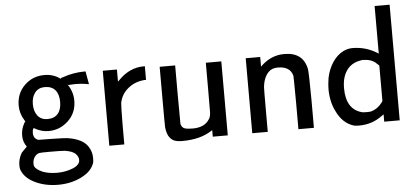

<svg xmlns="http://www.w3.org/2000/svg" viewBox="-56 -818 2506 1148"><g transform="rotate(-5 1196.5 -244.0)"><path d="M82 -38Q60 -67 60 -106Q60 -145 80 -180L86 -189L80 -199Q55 -240 55 -286Q55 -359 104 -407Q153 -455 224 -455Q281 -455 323 -421L322 -423L318 -427Q318 -428 333 -432Q398 -455 465 -455H471L478 -416L485 -377Q482 -377 479 -378Q444 -385 401 -385Q397 -385 390.5 -384.5Q384 -384 381 -384L362 -383L357 -387L358 -385Q389 -340 389 -287Q389 -214 338.5 -166.5Q288 -119 221 -119Q177 -119 138 -142Q133 -145 131 -143Q125 -134 125 -117Q125 -81 155 -72L227 -71Q311 -70 335 -66Q418 -52 449 -7Q471 26 471 62Q471 85 469 92Q453 143 390.5 174.5Q328 206 250 206Q170 206 108 175Q46 144 30 92Q28 84 28 68Q28 32 49 -4Q51 -7 82 -38ZM220 -383Q182 -383 161 -356.5Q140 -330 140 -287Q140 -244 161 -217.5Q182 -191 220 -191Q261 -191 282.5 -216Q304 -241 304 -287Q304 -333 282.5 -358Q261 -383 220 -383ZM250 134Q300 134 343.5 116.5Q387 99 387 69Q387 49 371 33Q354 14 306 7Q288 5 216 5Q161 5 153 7Q136 11 124.5 27.5Q113 44 113 66Q113 78 115 83Q125 104 166 121Q203 134 250 134Z M671 -389Q737 -455 820 -455H827V-373H817Q761 -369 719 -335Q677 -301 667 -248Q665 -239 664 -119V0H574V-450H659V-377Z M915 -268V-444H1008V-268L1009 -92Q1015 -71 1030.5 -65Q1046 -59 1080 -59Q1159 -59 1186 -116Q1191 -128 1191.5 -148Q1192 -168 1192 -291V-444H1285V0H1195V-39L1188 -35Q1120 10 1010 10Q978 10 960 1Q922 -18 916 -81Q915 -89 915 -268Z M1519 -392Q1574 -447 1642 -454Q1644 -454 1651 -454.5Q1658 -455 1662 -455H1665Q1776 -455 1797 -354Q1801 -331 1802 -164V0H1709V-157Q1708 -315 1707 -320Q1693 -378 1618 -378Q1583 -378 1563 -358Q1532 -327 1526 -268Q1525 -261 1525 -129V0H1432V-450H1519Z M2227 -408V-694H2317V0H2224V-44L2214 -37Q2152 10 2074 10Q2053 10 2044 8Q1975 -11 1938 -90Q1909 -148 1909 -224Q1909 -247 1915 -289Q1926 -343 1953.5 -383.5Q1981 -424 2018 -442Q2045 -455 2073 -455Q2151 -455 2218 -414ZM2224 -337Q2210 -351 2201 -358Q2192 -365 2175.5 -371.5Q2159 -378 2139 -378Q2136 -378 2132 -378.5Q2128 -379 2127 -379Q2124 -379 2110 -376Q2058 -366 2030 -325.5Q2002 -285 2002 -220Q2002 -90 2101 -67Q2107 -66 2126 -66Q2144 -66 2152 -68Q2191 -79 2218 -115L2224 -124Z"/></g></svg>

Font: MathJax_SansSerif
Style: Regular
Weight: 400
Version: Version 1.1